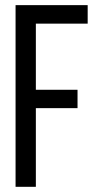

<svg xmlns="http://www.w3.org/2000/svg" viewBox="-20 -720 380 740"><path d="M40 0V-700.2H317.9V-628.9H118.2V-374H278.8V-303.2H118.2V0Z"/></svg>

Font: Bebas Neue Regular
Style: Regular
Weight: 400
Designer: Ryoichi Tsunekawa
Foundry: Ryoichi Tsunekawa
Version: Version 001.003